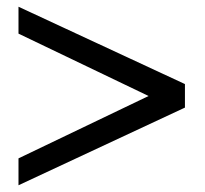

<svg xmlns="http://www.w3.org/2000/svg" viewBox="-20 -620 611 571"><path d="M530 -370V-300L35 -69V-149L498 -371V-298L35 -520V-600Z"/></svg>

Font: Ruwudu
Style: Bold
Weight: 700
Designer: Becca Hirsbrunner Spalinger
Foundry: SIL International
Version: Version 3.000